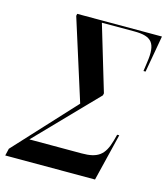

<svg xmlns="http://www.w3.org/2000/svg" viewBox="-162 -798 769 882"><g transform="rotate(15 222.0 -357.0)"><path d="M-55 0H372L427 -225H417L409 -195C389 -123 358 -100 282 -100H33L307 -383L309 -393L216 -704H370C455 -704 478 -675 464 -582L458 -539H468L499 -714H96L94 -704L216 -319L-47 -34Z"/></g></svg>

Font: Noto Serif Display ExtraCondensed Medium
Style: Italic
Weight: 500
Width: 2
Italic angle: -12°
Designer: Monotype Design Team
Foundry: Monotype Imaging Inc.
Version: Version 2.009